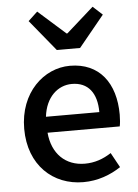

<svg xmlns="http://www.w3.org/2000/svg" viewBox="-58 -889 681 946"><g transform="rotate(-5 282.5 -415.5)"><path d="M316 13C388 13 451 -11 502 -45L462 -118C422 -92 380 -77 331 -77C236 -77 170 -140 161 -245H518C521 -258 523 -281 523 -303C523 -459 445 -564 299 -564C170 -564 48 -453 48 -274C48 -93 167 13 316 13ZM160 -324C171 -421 232 -474 301 -474C381 -474 424 -419 424 -324ZM242 -647H357L483 -801L436 -844L301 -724H297L162 -844L116 -801Z"/></g></svg>

Font: Noto Sans T Chinese Medium
Style: Regular
Weight: 500
Designer: Ryoko NISHIZUKA (kana & ideographs); Paul D. Hunt (Latin, Greek & Cyrillic); Wenlong ZHANG (bopomofo); Sandoll Communica
Foundry: Adobe Systems Incorporated
Version: Version 1.000;PS 1;hotconv 1.0.78;makeotf.lib2.5.61930